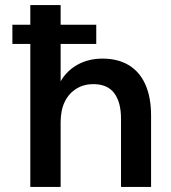

<svg xmlns="http://www.w3.org/2000/svg" viewBox="-20 -740 675 760"><path d="M29 -566V-642H361V-566ZM100 0V-720H220V-418Q244 -460 287 -484Q330 -508 386 -508Q446 -508 489 -482.5Q532 -457 555 -406.5Q578 -356 578 -282V0H459V-270Q459 -336 432 -371.5Q405 -407 349 -407Q312 -407 282.5 -389Q253 -371 236.5 -337.5Q220 -304 220 -256V0Z"/></svg>

Font: DM Sans 24pt SemiBold
Style: Regular
Weight: 600
Designer: Colophon Foundry, Jonny Pinhorn
Foundry: Colophon Foundry
Version: Version 4.004;gftools[0.9.30]